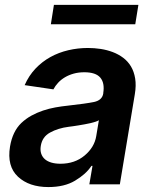

<svg xmlns="http://www.w3.org/2000/svg" viewBox="-20 -747 615 778"><path d="M20.6 -153.1Q30.9 -214.5 66.4 -248.6Q85.2 -266.3 107.6 -278.6Q130 -290.8 154.5 -299Q179 -307.2 204.5 -311.8Q230.1 -316.4 255 -318.9Q328.5 -327.1 361.2 -333.8Q393.8 -340.9 398.4 -367.9V-370Q404.8 -410.9 386.4 -432.5Q367.9 -454.2 321.7 -454.2Q298.3 -454.2 278.6 -448.7Q258.9 -443.2 243.1 -433.8Q227.3 -424.4 215.6 -411.8Q203.8 -399.1 196.4 -384.9L79.9 -402Q96.9 -440.7 123.9 -469.1Q150.9 -497.5 184.5 -516Q218 -534.4 256.7 -543.5Q295.5 -552.6 336.3 -552.6Q362.2 -552.6 388 -548.7Q413.7 -544.7 436.8 -536Q459.9 -527.3 479 -513Q498.2 -498.6 510.7 -477.8Q523.1 -457 527.7 -429Q532.3 -400.9 526.3 -365.1L465.6 0H342L354.8 -74.9H350.5Q339.1 -57.5 322.8 -43Q306.5 -28.4 284.1 -14.9Q241.1 11 176.1 11Q98 11 52.9 -30.9Q7.5 -73.2 20.6 -153.1ZM224.8 -83.5Q283 -83.5 322.8 -116.8Q362.6 -150.2 370 -195.7L380.7 -259.9Q376.1 -256.7 367 -253.7Q358 -250.7 346.4 -248Q334.9 -245.4 322.1 -243.1Q309.3 -240.8 297.2 -238.8Q285.2 -236.9 275 -235.4Q264.9 -234 258.9 -233.3Q236.5 -230.5 217.7 -224.6Q198.9 -218.8 182.9 -209.9Q150.9 -192.5 145.2 -155.2Q142.4 -137.8 147 -124.3Q151.6 -110.8 162.1 -101.7Q172.6 -92.7 188.6 -88.1Q204.5 -83.5 224.8 -83.5ZM198.5 -727.3H540.8L528.1 -648.8H186.1Z"/></svg>

Font: Inter P Semi Bold
Style: Italic
Weight: 600
Italic angle: 9.39999°
Designer: Rasmus Andersson
Foundry: rsms
Version: Version 3.018;git-588b23468